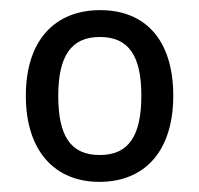

<svg xmlns="http://www.w3.org/2000/svg" viewBox="-20 -742 393 379"><path d="M322 -553C322 -664 266 -722 178 -722C87 -722 31 -661 31 -553C31 -443 89 -383 176 -383C267 -383 322 -445 322 -553ZM95 -553C95 -632 121 -669 177 -669C234 -669 259 -632 259 -553C259 -474 234 -436 177 -436C119 -436 95 -474 95 -553Z"/></svg>

Font: Noto Sans Sinhala SemiCondensed
Style: Regular
Weight: 400
Width: 4
Designer: Jelle Bosma - Monotype Design Team
Foundry: Monotype Imaging Inc.
Version: Version 2.006